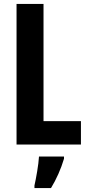

<svg xmlns="http://www.w3.org/2000/svg" viewBox="-20 -734 446 975"><path d="M64 0H391V-119H201V-714H64ZM305 72V61H178C176 101 163 173 155 208V221H239C266 177 290 123 305 72Z"/></svg>

Font: Noto Sans Myanmar UI ExtraCondensed
Style: Bold
Weight: 700
Width: 2
Designer: Monotype Design Team
Foundry: Monotype Imaging Inc.
Version: Version 2.103